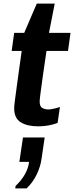

<svg xmlns="http://www.w3.org/2000/svg" viewBox="-20 -694 413 1070"><path d="M192 10Q132 10 95.5 -12.5Q59 -35 59 -91Q59 -103 63 -134Q67 -165 73 -208.5Q79 -252 86 -304Q93 -356 101 -410H45L59 -511H115L185 -674H285L253 -511H373L359 -410H239Q228 -336 219.5 -275.5Q211 -215 206 -177Q201 -139 201 -129Q201 -100 216 -92Q231 -84 250 -84Q261 -84 281 -88.5Q301 -93 314 -98L301 -9Q288 -4 268.5 1Q249 6 228.5 8Q208 10 192 10ZM65 356 67 342Q100 311 119 277Q138 243 142 208H88L108 72H229L212 188Q206 234 184.5 278.5Q163 323 128 356Z"/></svg>

Font: Chivo SemiBold
Style: Italic
Weight: 600
Italic angle: -8.05°
Designer: Hector Gatti
Foundry: Omnibus-Type
Version: Version 2.002